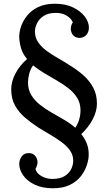

<svg xmlns="http://www.w3.org/2000/svg" viewBox="-20 -780 578 1028"><path d="M263 228Q206 228 165.5 208.5Q125 189 104 158.5Q83 128 83 98Q83 76 96 58Q109 40 131 40Q149 39 160 47Q171 55 176 66.5Q181 78 181 89Q181 96 178 106Q175 116 170 124Q174 146 200.5 162Q227 178 260 178Q301 178 325.5 163Q350 148 361 125.5Q372 103 372 81Q372 50 355 26Q338 2 310.5 -18.5Q283 -39 250.5 -58Q218 -77 187 -96Q150 -120 116 -148.5Q82 -177 61 -214Q40 -251 40 -302Q40 -343 62.5 -386Q85 -429 125 -464Q104 -488 94.5 -516.5Q85 -545 83 -578Q82 -605 92 -636Q102 -667 124.5 -695.5Q147 -724 184 -742Q221 -760 275 -760Q329 -760 369.5 -741Q410 -722 433 -692.5Q456 -663 456 -632Q456 -610 443.5 -594.5Q431 -579 408 -577Q390 -577 379 -585Q368 -593 363.5 -604.5Q359 -616 359 -624Q359 -632 361.5 -642.5Q364 -653 370 -660Q361 -682 336.5 -696.5Q312 -711 279 -711Q238 -711 213.5 -694.5Q189 -678 178 -655Q167 -632 167 -611Q167 -579 184.5 -553.5Q202 -528 230 -507.5Q258 -487 291.5 -468Q325 -449 357 -428Q395 -405 427 -376.5Q459 -348 479 -311Q499 -274 499 -225Q499 -184 476 -140.5Q453 -97 415 -62Q432 -41 443.5 -14.5Q455 12 455 48Q455 73 445 104Q435 135 413 163.5Q391 192 354 210Q317 228 263 228ZM383 -96Q397 -116 404 -140.5Q411 -165 411 -189Q411 -227 393.5 -255.5Q376 -284 347.5 -306.5Q319 -329 285 -348.5Q251 -368 217.5 -388Q184 -408 157 -430Q143 -410 136.5 -385.5Q130 -361 130 -338Q130 -300 147.5 -271Q165 -242 193.5 -219.5Q222 -197 256 -177.5Q290 -158 323.5 -138.5Q357 -119 383 -96Z"/></svg>

Font: Lora Medium
Style: Regular
Weight: 500
Designer: Olga Karpushina, Alexei Vanyashin (Cyrillic)
Foundry: Cyreal
Version: Version 3.004